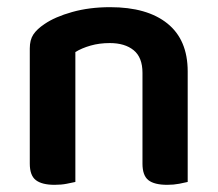

<svg xmlns="http://www.w3.org/2000/svg" viewBox="-20 -508 607 535"><path d="M377 -305Q377 -348 352.5 -368Q328 -388 286 -388Q257 -388 232.5 -381Q208 -374 190 -363V-1Q181 1 166 4Q151 7 132 7Q97 7 80 -6Q63 -19 63 -52V-373Q63 -397 73 -412Q83 -427 104 -441Q133 -461 181 -474.5Q229 -488 287 -488Q390 -488 446.5 -442.5Q503 -397 503 -309V-1Q495 1 479.5 4Q464 7 446 7Q410 7 393.5 -6Q377 -19 377 -52V-305Z"/></svg>

Font: Baloo 2 SemiBold
Style: Regular
Weight: 600
Designer: Sarang Kulkarni and Ek Type
Foundry: Ek Type
Version: Version 1.640;hotconv 1.0.111;makeotfexe 2.5.65597; ttfautoh